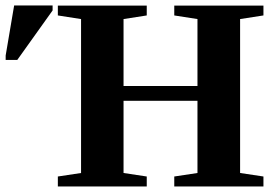

<svg xmlns="http://www.w3.org/2000/svg" viewBox="-61 -675 990 695"><path d="M148.4 0V-36.1L232.4 -48.8V-606L148.4 -619.1V-654.8H470.2V-619.1L386.2 -606V-363.8H653.8V-606L569.8 -619.1V-654.8H892.6V-619.1L808.1 -606V-48.8L892.6 -36.1V0H569.8V-36.1L653.8 -48.8V-310.1H386.2V-48.8L470.2 -36.1V0ZM-40.5 -458V-474.1L-9.8 -655.3H129.4V-637.2L1.5 -458Z"/></svg>

Font: Tinos
Style: Bold
Weight: 700
Designer: Steve Matteson
Foundry: Monotype Imaging Inc.
Version: Version 1.23